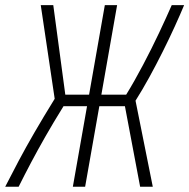

<svg xmlns="http://www.w3.org/2000/svg" viewBox="-54 -713 723 733"><path d="M224.1 0 278.3 -307.6H188.5Q148.9 -243.7 119.1 -191.4Q89.4 -139.2 64.9 -93Q40.5 -46.9 17.1 0H-34.2Q-8.8 -49.8 17.8 -99.9Q44.4 -149.9 77.6 -207.3Q110.8 -264.6 154.8 -335.9L101.6 -693.4H149.4L195.3 -351.6H286.1L346.2 -693.4H393.1L333 -351.6H427.7Q459 -402.3 491.9 -464.8Q524.9 -527.3 553.5 -587.9Q582 -648.4 601.6 -693.4H648.9Q634.3 -658.2 613.3 -612.1Q592.3 -565.9 567.1 -515.6Q542 -465.3 515.4 -417Q488.8 -368.7 463.4 -328.6L529.3 0H481L422.9 -307.6H325.2L271 0Z"/></svg>

Font: Cascadia Mono ExtraLight
Style: Italic
Weight: 200
Italic angle: -10°
Monospace: yes
Designer: Aaron Bell
Foundry: Saja Typeworks
Version: Version 2404.023; ttfautohint (v1.8.4)